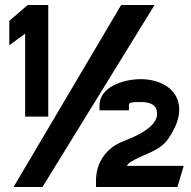

<svg xmlns="http://www.w3.org/2000/svg" viewBox="-20 -744 762 764"><path d="M17 -564 80 -610V-280H172V-724H90L17 -661ZM34 0H149L595 -724H462ZM362 0H686L711 -84H485C488 -90 494 -96 497 -98C556 -134 616 -141 651 -194C722 -298 694 -371 637 -405C608 -422 572 -429 540 -429C469 -429 376 -397 376 -325V-305H493V-325C493 -336 501 -338 540 -338C586 -338 605 -322 605 -291C605 -258 573 -221 471 -182C410 -159 360 -104 362 -19Z"/></svg>

Font: Charger Sport
Style: BlkExt
Weight: 900
Designer: Jasper
Foundry: Cannot Into Space Fonts
Version: Version 1.1